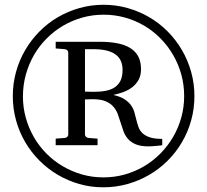

<svg xmlns="http://www.w3.org/2000/svg" viewBox="-20 -757 877 813"><path d="M499 -460.9Q499 -481.4 492.2 -497.8Q485.4 -514.2 470.2 -525.6Q455.1 -537.1 431.4 -543Q407.7 -548.8 374 -548.8H339.8V-369.1Q340.3 -369.1 344.7 -368.9Q349.1 -368.7 355 -368.7Q360.8 -368.7 366.9 -368.4Q373 -368.2 377 -368.2Q406.7 -368.2 429.4 -372.8Q452.1 -377.4 467.5 -388.4Q482.9 -399.4 491 -417Q499 -434.6 499 -460.9ZM667 -142.1Q664.6 -141.6 658.2 -140.9Q651.9 -140.1 643.6 -139.4Q635.3 -138.7 626 -137.9Q616.7 -137.2 608.9 -137.2Q575.7 -137.2 555.2 -145.8Q534.7 -154.3 522.2 -168.5Q509.8 -182.6 503.2 -200.4Q496.6 -218.3 491 -237.1Q485.4 -255.9 478.8 -273.7Q472.2 -291.5 459.7 -305.7Q447.3 -319.8 426.8 -328.4Q406.2 -336.9 373 -336.9Q361.8 -336.9 351.6 -336.4Q341.3 -335.9 339.8 -335.9V-187Q339.8 -182.6 343.8 -178.2Q347.7 -173.8 355 -172.9L393.1 -169.9V-142.1H215.8V-169.9L253.9 -172.9Q261.7 -173.8 265.4 -178.2Q269 -182.6 269 -187V-535.2Q269 -539.6 265.4 -543.7Q261.7 -547.9 253.9 -548.8L215.8 -551.8V-580.1H401.9Q442.9 -580.1 475.3 -574Q507.8 -567.9 530.5 -554.2Q553.2 -540.5 565.2 -518.3Q577.1 -496.1 577.1 -463.9Q577.1 -438.5 567.4 -420.2Q557.6 -401.9 541.5 -388.9Q525.4 -376 504.2 -367.9Q482.9 -359.9 460 -355Q489.7 -348.1 507.3 -336.7Q524.9 -325.2 534.9 -311Q544.9 -296.9 549.3 -280.8Q553.7 -264.6 557.6 -248.8Q561.5 -232.9 566.7 -218.5Q571.8 -204.1 583.3 -193.1Q594.7 -182.1 614.5 -175.5Q634.3 -168.9 667 -168.9ZM759.8 -350.1Q759.8 -397.9 747.6 -441.9Q735.4 -485.8 713.1 -524.2Q690.9 -562.5 659.9 -594Q628.9 -625.5 591.1 -647.9Q553.2 -670.4 509.5 -682.6Q465.8 -694.8 418.9 -694.8Q372.1 -694.8 328.6 -682.6Q285.2 -670.4 247.3 -648.2Q209.5 -626 178 -594.5Q146.5 -563 124.3 -524.7Q102.1 -486.3 89.6 -441.7Q77.1 -397 77.1 -348.1Q77.1 -301.3 89.4 -257.8Q101.6 -214.4 123.5 -176.3Q145.5 -138.2 176.5 -106.9Q207.5 -75.7 245.6 -53.2Q283.7 -30.8 327.1 -18.3Q370.6 -5.9 418 -5.9Q465.3 -5.9 509 -18.3Q552.7 -30.8 590.6 -53.2Q628.4 -75.7 659.7 -107.4Q690.9 -139.2 713.1 -177.2Q735.4 -215.3 747.6 -259.3Q759.8 -303.2 759.8 -350.1ZM803.2 -350.1Q803.2 -296.9 789.6 -247.6Q775.9 -198.2 750.7 -155.3Q725.6 -112.3 690.4 -77.1Q655.3 -42 612.3 -16.8Q569.3 8.3 519.8 22.2Q470.2 36.1 417 36.1Q364.3 36.1 315.7 22.2Q267.1 8.3 224.6 -16.8Q182.1 -42 147 -77.1Q111.8 -112.3 86.7 -155.3Q61.5 -198.2 47.9 -247.6Q34.2 -296.9 34.2 -350.1Q34.2 -403.3 47.9 -452.6Q61.5 -502 86.7 -544.9Q111.8 -587.9 146.7 -623.3Q181.6 -658.7 224.4 -683.8Q267.1 -709 316.4 -722.9Q365.7 -736.8 418.9 -736.8Q471.2 -736.8 520.3 -722.9Q569.3 -709 612.1 -684.1Q654.8 -659.2 689.9 -623.8Q725.1 -588.4 750.2 -545.4Q775.4 -502.4 789.3 -452.9Q803.2 -403.3 803.2 -350.1Z"/></svg>

Font: Charis SIL Phon
Style: Regular
Weight: 400
Foundry: SIL International
Version: Version 5.000